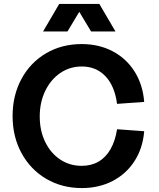

<svg xmlns="http://www.w3.org/2000/svg" viewBox="-20 -940 806 976"><path d="M44 -350Q44 -455 89 -538.5Q134 -622 214 -669Q294 -716 395 -716Q483 -716 552.5 -679.5Q622 -643 664 -576.5Q706 -510 713 -422L575 -412Q563 -503 516 -552.5Q469 -602 396 -602Q335 -602 286.5 -569Q238 -536 210 -478Q182 -420 182 -348Q182 -276 209.5 -219Q237 -162 285.5 -129.5Q334 -97 395 -97Q444 -97 481 -118.5Q518 -140 542 -182Q566 -224 575 -283L713 -273Q706 -187 664 -121.5Q622 -56 552.5 -20Q483 16 396 16Q295 16 215 -31Q135 -78 89.5 -161.5Q44 -245 44 -350ZM281 -920H485L567 -780H443L383 -880L323 -780H199Z"/></svg>

Font: Uncut Sans Variable
Style: Regular
Weight: 400
Designer: Kasper Nordkvist
Foundry: UNCUT.wtf
Version: Version 1.303;Glyphs 3.1.2 (3151)